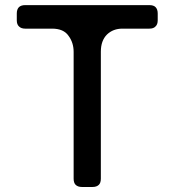

<svg xmlns="http://www.w3.org/2000/svg" viewBox="-20 -745 691 765"><path d="M575.2 -630.9Q591.8 -630.9 599.6 -639.6Q608.4 -647.5 608.4 -664.1Q608.4 -672.9 608.4 -691.4Q608.4 -708 599.6 -716.8Q591.8 -724.6 575.2 -724.6Q410.2 -724.6 80.1 -724.6Q64.5 -724.6 55.7 -716.8Q46.9 -708 46.9 -691.4Q46.9 -682.6 46.9 -664.1Q46.9 -647.5 55.7 -639.6Q64.5 -630.9 80.1 -630.9Q116.2 -630.9 187.5 -630.9Q233.4 -630.9 252.9 -602.5Q273.4 -575.2 273.4 -538.1Q273.4 -370.1 273.4 -33.2Q273.4 -16.6 281.2 -8.8Q290 0 306.6 0Q320.3 0 348.6 0Q365.2 0 374 -8.8Q381.8 -16.6 381.8 -33.2Q381.8 -202.1 381.8 -539.1Q381.8 -583 406.2 -607.4Q430.7 -630.9 467.8 -630.9Q494.1 -630.9 521.5 -630.9Q547.9 -630.9 575.2 -630.9Z"/></svg>

Font: DeepSea
Style: Medium
Weight: 500
Designer: Stem
Version: Version 3.019;git-0a5106e0b